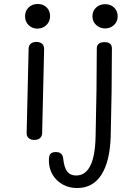

<svg xmlns="http://www.w3.org/2000/svg" viewBox="-20 -710 682 966"><path d="M106 -628Q106 -655 124 -672.5Q142 -690 170 -690Q197 -690 214.5 -673Q232 -656 232 -629Q232 -602 213.5 -584Q195 -566 168 -566Q142 -566 124 -583.5Q106 -601 106 -628ZM114 -39 124 -464Q124 -481 134.5 -490Q145 -499 163 -499Q181 -499 191.5 -490Q202 -481 202 -463L192 -39Q191 -23 180.5 -14.5Q170 -6 153 -6Q135 -6 124.5 -15Q114 -24 114 -39ZM445 -628Q445 -654 463 -671.5Q481 -689 509 -689Q537 -689 554.5 -671.5Q572 -654 572 -628Q572 -601 553.5 -584Q535 -567 509 -567Q482 -567 463.5 -584.5Q445 -602 445 -628ZM226 96Q226 73 234 64Q242 55 261 55Q295 55 298 88Q303 134 318.5 153.5Q334 173 363 173Q457 173 461 -24Q467 -267 467 -468Q467 -481 476.5 -489.5Q486 -498 506 -498Q543 -498 543 -466Q543 -254 537 -24Q533 103 490 169.5Q447 236 369 236Q307 236 266.5 196.5Q226 157 226 96Z"/></svg>

Font: Mali
Style: Regular
Weight: 400
Version: Version 1.000; ttfautohint (v1.6)